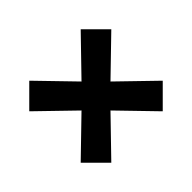

<svg xmlns="http://www.w3.org/2000/svg" viewBox="-119 -672 834 834"><g transform="rotate(-45 298.0 -255.0)"><path d="M140 -3 298 -166 456 -3 550 -97 387 -255 550 -413 456 -507 298 -344 140 -507 46 -413 209 -255 46 -97Z"/></g></svg>

Font: Jost
Style: Bold
Weight: 700
Version: Version 3.710